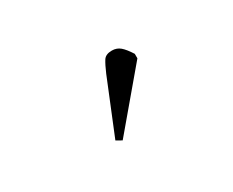

<svg xmlns="http://www.w3.org/2000/svg" viewBox="-47 -917 585 482"><g transform="rotate(-30 246.0 -676.5)"><path d="M203 -572 187 -581 251 -738Q260 -759 267 -770Q274 -781 292 -781Q306 -781 316 -772.5Q326 -764 338 -745V-732Z"/></g></svg>

Font: Literata 18pt ExtraLight
Style: Regular
Weight: 250
Designer: Latin by Veronika Burian and Jose Scaglione. Greek by Irene Vlachou. Cyrillic by Vera Evstafieva.
Foundry: TypeTogether
Version: Version 3.103;gftools[0.9.29]